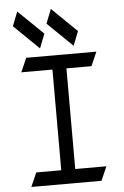

<svg xmlns="http://www.w3.org/2000/svg" viewBox="-63 -1033 689 1068"><g transform="rotate(-5 281.0 -499.5)"><path d="M214.4 -853 183.1 -773.4 43.5 -909.2 74.7 -988.8ZM401.9 -851.1 370.6 -771.5 231 -907.2 262.2 -986.8ZM102.1 -728H493.7L459.5 -649.9H319.8V-87.9H493.7L459.5 -9.8H67.9L102.1 -87.9H241.7V-649.9H67.9Z"/></g></svg>

Font: NovaMono
Style: Regular
Weight: 400
Monospace: yes
Version: Version 1.2